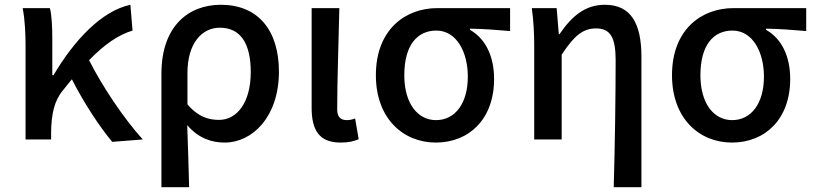

<svg xmlns="http://www.w3.org/2000/svg" viewBox="-20 -584 3410 804"><path d="M87 0H194V-30C195 -105 207 -162 243 -205C256 -222 269 -237 281 -252C332 -152 397 -53 450 10L578 0C498 -88 408 -223 353 -332C418 -399 476 -438 535 -456L526 -564C404 -538 289 -413 204 -269H199V-419C199 -469 197 -519 189 -550H75C85 -498 87 -438 87 -394Z M656 200H772C770 108 767 35 764 -60C811 -5 866 13 921 13C1037 13 1148 -95 1148 -284C1148 -458 1060 -564 905 -564C766 -564 656 -471 656 -276ZM898 -82C855 -82 811 -93 765 -147V-279C765 -403 826 -468 900 -468C991 -468 1030 -397 1030 -282C1030 -153 971 -82 898 -82Z M1406 13C1442 13 1463 7 1482 -1L1467 -88C1455 -83 1443 -81 1433 -81C1407 -81 1392 -93 1392 -126C1392 -246 1398 -408 1401 -550H1285V-133C1285 -41 1315 13 1406 13Z M1805 13C1944 13 2049 -85 2049 -253C2049 -350 2012 -423 1948 -459V-464C2008 -463 2055 -459 2116 -454V-550H1811C1678 -550 1554 -461 1554 -269C1554 -87 1669 13 1805 13ZM1806 -81C1728 -81 1673 -152 1673 -269C1673 -397 1729 -456 1807 -456C1892 -456 1939 -366 1939 -263C1939 -150 1885 -81 1806 -81Z M2550 200H2666V-346C2666 -486 2622 -564 2513 -564C2433 -564 2377 -520 2323 -441H2320L2311 -550H2207C2215 -492 2217 -438 2217 -394V0H2332V-355C2385 -436 2422 -465 2476 -465C2536 -465 2558 -427 2558 -332C2558 -183 2555 23 2550 200Z M3045 13C3184 13 3289 -85 3289 -253C3289 -350 3252 -423 3188 -459V-464C3248 -463 3295 -459 3356 -454V-550H3051C2918 -550 2794 -461 2794 -269C2794 -87 2909 13 3045 13ZM3046 -81C2968 -81 2913 -152 2913 -269C2913 -397 2969 -456 3047 -456C3132 -456 3179 -366 3179 -263C3179 -150 3125 -81 3046 -81Z"/></svg>

Font: DAIFUKU Sans JP Medium
Style: Regular
Weight: 500
Designer: Original font ‘Source Han Sans JP’ : Ryoko NISHIZUKA  (kana, bopomofo & ideographs); Paul D. Hunt (Latin, Greek & Cyrill
Foundry: Daifuku
Version: Version 1.000